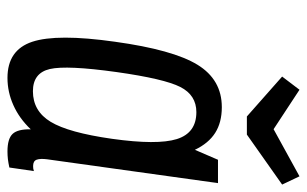

<svg xmlns="http://www.w3.org/2000/svg" viewBox="-170 -622 802 501"><g transform="rotate(90 230.5 -371.0)"><path d="M396.4 -539.3 370.4 -479Q353.4 -514.7 326.2 -532Q299 -549.3 259.1 -549.3Q187.4 -549.3 148.4 -485.7Q109.4 -422.1 88.4 -270.4Q67 -119.3 88.5 -54.6Q110 10 182.7 10Q219.6 10 253.9 -5.4Q288.3 -20.7 316.9 -50.7Q316.3 -16.6 329 -3.3Q341.7 10 374.6 10Q385.1 10 394.8 8.9Q404.4 7.7 416.6 5.1L425.9 -58.9Q421.9 -57.6 418.9 -57.2Q415.9 -56.9 412.7 -56.9Q399.4 -56.9 396.1 -66.5Q392.9 -76.1 395.1 -93.1L457.3 -539.3ZM341.7 -262.7Q325.6 -149.4 297.5 -102.9Q269.4 -56.4 217.6 -56.4Q169.9 -56.4 159.6 -100.6Q149.4 -144.9 167.6 -275.1Q185.1 -398.9 206.4 -440.9Q227.7 -482.9 272.1 -482.9Q326.4 -482.9 342.4 -431.9Q358.3 -380.9 341.7 -262.7ZM330.7 -614.7 461.1 -706.7 439.6 -752 316.6 -684.4 213.7 -752 179.3 -706.7 283.4 -614.7Z"/></g></svg>

Font: Secuela ExtLt
Style: Italic
Weight: 200
Italic angle: -8°
Designer: Fernando Haro
Foundry: deFharo
Version: Version 1.704